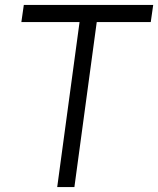

<svg xmlns="http://www.w3.org/2000/svg" viewBox="-20 -762 644 782"><path d="M304 -672 213 0H283L374 -672H594L604 -742H77L67 -672Z"/></svg>

Font: Cheyenne Sans Light
Style: Italic
Weight: 300
Italic angle: -8.13011°
Designer: The Public Sans project authors (U.S. Web Design System), Libre Franklin designed by Pablo Impallari and Rodrigo Fuenzal
Foundry: The Cheyenne Sans Project Authors
Version: Version 2.007